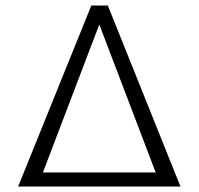

<svg xmlns="http://www.w3.org/2000/svg" viewBox="-20 -678 722 698"><path d="M636 0H46L312 -658H372ZM546 -51 341 -589 136 -51Z"/></svg>

Font: Ysabeau Semilight
Style: Regular
Weight: 300
Designer: Christian Thalmann (Catharsis Fonts)
Version: Version 0.003